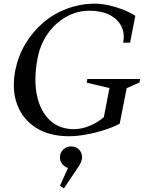

<svg xmlns="http://www.w3.org/2000/svg" viewBox="-20 -735 827 1057"><path d="M359 15Q252 15 178.5 -31.5Q105 -78 74.5 -159.5Q44 -241 64 -347Q80 -427 120 -494Q160 -561 218 -610.5Q276 -660 348.5 -687Q421 -714 501 -715Q536 -715 576 -706.5Q616 -698 655 -683Q694 -668 725 -648L696 -500H658Q668 -552 647.5 -591.5Q627 -631 582 -653.5Q537 -676 473 -676Q404 -676 344.5 -642.5Q285 -609 243.5 -550.5Q202 -492 187 -415Q165 -301 183 -212.5Q201 -124 253.5 -74Q306 -24 387 -24Q432 -24 478 -44Q524 -64 561 -98L548 -71L586 -268L600 -246L457 -280L461 -300H751L748 -281L660 -242L681 -268L639 -54Q601 -34 552 -18.5Q503 -3 452.5 6Q402 15 359 15ZM332 302 310 288 367 162V192Q343 190 326.5 172.5Q310 155 310 131Q310 106 328 88.5Q346 71 372 71Q398 71 415 88.5Q432 106 432 131Q432 140 427.5 153Q423 166 416 177Z"/></svg>

Font: Wittgenstein
Style: Italic
Weight: 400
Italic angle: -11°
Designer: Jörg Drees
Foundry: Jörg Drees
Version: Version 1.500